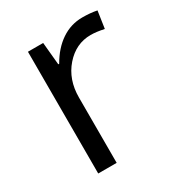

<svg xmlns="http://www.w3.org/2000/svg" viewBox="-136 -638 680 731"><g transform="rotate(-30 204.0 -272.5)"><path d="M330.1 -544.9Q365.7 -544.9 394 -539.1L382.8 -463.9Q349.6 -471.2 324.2 -471.2Q259.3 -471.2 213.1 -418.5Q167 -365.7 167 -287.1V0H85.9V-535.2H152.8L162.1 -436H166Q195.8 -488.3 237.8 -516.6Q279.8 -544.9 330.1 -544.9Z"/></g></svg>

Font: f06900794
Style: Regular
Weight: 400
Foundry: Ascender Corporation
Version: Version 1.10